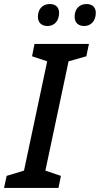

<svg xmlns="http://www.w3.org/2000/svg" viewBox="-43 -932 495 952"><path d="M375 -803C407 -803 432 -828 432 -868C432 -896 415 -912 386 -912C348 -912 327 -885 327 -849C327 -818 347 -803 375 -803ZM193 -803C226 -803 250 -828 250 -868C250 -896 233 -912 204 -912C166 -912 145 -885 145 -849C145 -818 165 -803 193 -803ZM-23 0H247L259 -60L182 -86L297 -628L385 -653L398 -714H128L116 -653L191 -628L76 -86L-10 -60Z"/></svg>

Font: Noto Sans Medium
Style: Italic
Weight: 500
Italic angle: -12°
Designer: Monotype Design Team
Foundry: Monotype Imaging Inc.
Version: Version 2.013